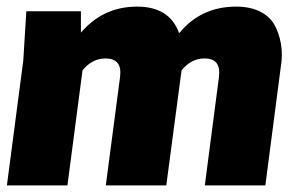

<svg xmlns="http://www.w3.org/2000/svg" viewBox="-20 -564 920 584"><path d="M787.1 0H603L646 -330.1Q653.3 -386.2 602.1 -386.2Q561.5 -386.2 532.2 -350.1L485.8 0H301.8L345.2 -330.1Q352.5 -386.2 300.8 -386.2Q260.3 -386.2 231 -350.1L185.1 0H1L50.8 -379.9L60.1 -529.8H226.1V-464.8Q293.9 -543.9 397 -543.9Q496.1 -543.9 524.9 -462.9Q591.3 -543.9 698.2 -543.9Q740.2 -543.9 770 -529.3Q799.8 -514.6 814.2 -489.5Q828.6 -464.4 834.5 -430.9Q840.3 -397.5 834 -359.9Z"/></svg>

Font: Cooper Hewitt
Style: Heavy Italic
Weight: 714
Designer: Village Type and Design LLC
Foundry: Cooper Hewitt Smithsonian Design Museum
Version: 1.000